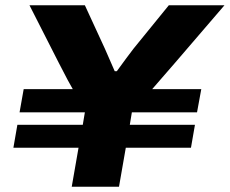

<svg xmlns="http://www.w3.org/2000/svg" viewBox="-20 -708 871 728"><path d="M252 0 277.8 -147.9H30.8L45.9 -234.9H293.9L301.8 -282.2H54.2L69.8 -370.1H255.9Q244.1 -389.2 202.1 -471.2L91.8 -688H301.8L377.9 -522.9Q413.6 -441.9 415 -438H422.9Q460.4 -489.7 485.8 -522.9L620.1 -688H831.1L644 -470.2Q625.5 -449.7 595 -413.8Q564.5 -377.9 557.1 -370.1H743.2L727.1 -282.2H480L472.2 -234.9H719.2L704.1 -147.9H457L431.2 0Z"/></svg>

Font: Archivo Expanded ExtraBold
Style: Italic
Weight: 800
Width: 7
Italic angle: -10°
Designer: Hector Gatti
Foundry: Omnibus-Type
Version: Version 2.001